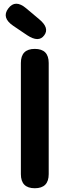

<svg xmlns="http://www.w3.org/2000/svg" viewBox="-20 -1001 370 1021"><path d="M165 0Q91 0 91 -75V-666Q91 -741 165 -741Q239 -741 239 -666V-75Q239 0 165 0ZM215 -813Q186 -773 124 -814L50 -864Q-13 -907 24 -956Q61 -1006 119 -957L188 -899Q245 -852 215 -813Z"/></svg>

Font: Resource Han Rounded KR
Style: Bold
Weight: 700
Designer: Cyano Hao (round all glyphs); Ryoko NISHIZUKA 西塚涼子 (kana, bopomofo & ideographs); Paul D. Hunt (Latin, Greek & Cyrillic)
Foundry: Cyano Hao
Version: 0.990